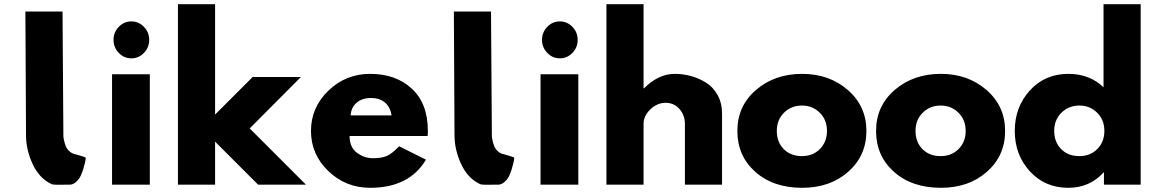

<svg xmlns="http://www.w3.org/2000/svg" viewBox="-20 -880 5516 915"><path d="M101 -825H278L282 -240Q282 -237 282 -231Q282 -225 285.5 -209.5Q289 -194 294 -182Q299 -170 311 -159Q323 -148 339 -145Q349 -142 363 -138Q383 -132 386.5 -130Q390 -128 388 -121Q387 -117 387 -115Q386 -110 384.5 -102.5Q383 -95 377 -75Q371 -55 363.5 -40Q356 -25 342 -12.5Q328 0 312 0Q305 0 292 0Q279 0 270.5 0.5Q262 1 252 0.5Q242 0 235 -0.5Q228 -1 225 -3Q167 -30 135 -99.5Q103 -169 104 -240Z M514 0V-526H694V0ZM546 -628Q521 -654 521 -690Q521 -726 546 -752Q571 -778 606 -778Q641 -778 666 -752Q691 -726 691 -690Q691 -654 666 -628Q641 -602 606 -602Q571 -602 546 -628Z M1414 -513 1170 -268 1438 0H1210L1005 -205V0H828V-860H1005V-334L1184 -513Z M2018 -232H1646Q1646 -178 1681 -152Q1716 -126 1757 -126Q1800 -126 1825 -137.5Q1850 -149 1882 -183L2010 -119Q1930 15 1744 15Q1628 15 1545 -64.5Q1462 -144 1462 -256Q1462 -368 1545 -448Q1628 -528 1744 -528Q1866 -528 1942.5 -457.5Q2019 -387 2019 -256Q2019 -238 2018 -232ZM1651 -330H1846Q1840 -370 1814.5 -391.5Q1789 -413 1749 -413Q1705 -413 1679 -390Q1653 -367 1651 -330Z M2143 -825H2320L2324 -240Q2324 -237 2324 -231Q2324 -225 2327.5 -209.5Q2331 -194 2336 -182Q2341 -170 2353 -159Q2365 -148 2381 -145Q2391 -142 2405 -138Q2425 -132 2428.5 -130Q2432 -128 2430 -121Q2429 -117 2429 -115Q2428 -110 2426.5 -102.5Q2425 -95 2419 -75Q2413 -55 2405.5 -40Q2398 -25 2384 -12.5Q2370 0 2354 0Q2347 0 2334 0Q2321 0 2312.5 0.5Q2304 1 2294 0.5Q2284 0 2277 -0.5Q2270 -1 2267 -3Q2209 -30 2177 -99.5Q2145 -169 2146 -240Z M2556 0V-526H2736V0ZM2588 -628Q2563 -654 2563 -690Q2563 -726 2588 -752Q2613 -778 2648 -778Q2683 -778 2708 -752Q2733 -726 2733 -690Q2733 -654 2708 -628Q2683 -602 2648 -602Q2613 -602 2588 -628Z M2870 0V-860H3047V-459H3049Q3118 -528 3196 -528Q3234 -528 3271.5 -518Q3309 -508 3343.5 -487Q3378 -466 3399.5 -427.5Q3421 -389 3421 -338V0H3244V-290Q3244 -330 3218.5 -360Q3193 -390 3152 -390Q3112 -390 3079.5 -359Q3047 -328 3047 -290V0Z M3803 -528Q3932 -528 4020.5 -451Q4109 -374 4109 -256Q4109 -138 4022.5 -61.5Q3936 15 3803 15Q3665 15 3579.5 -61Q3494 -137 3494 -256Q3494 -375 3583 -451.5Q3672 -528 3803 -528ZM3802 -136Q3854 -136 3887.5 -170Q3921 -204 3921 -256Q3921 -309 3886.5 -343Q3852 -377 3802 -377Q3751 -377 3716.5 -343Q3682 -309 3682 -256Q3682 -203 3715 -169.5Q3748 -136 3802 -136Z M4464 -528Q4593 -528 4681.5 -451Q4770 -374 4770 -256Q4770 -138 4683.5 -61.5Q4597 15 4464 15Q4326 15 4240.5 -61Q4155 -137 4155 -256Q4155 -375 4244 -451.5Q4333 -528 4464 -528ZM4463 -136Q4515 -136 4548.5 -170Q4582 -204 4582 -256Q4582 -309 4547.5 -343Q4513 -377 4463 -377Q4412 -377 4377.5 -343Q4343 -309 4343 -256Q4343 -203 4376 -169.5Q4409 -136 4463 -136Z M5071 -528Q5173 -528 5239 -464V-860H5416V0H5241V-58H5239Q5173 15 5071 15Q4960 15 4888 -63.5Q4816 -142 4816 -256Q4816 -370 4888 -449Q4960 -528 5071 -528ZM5124 -136Q5176 -136 5209.5 -170Q5243 -204 5243 -256Q5243 -309 5208.5 -343Q5174 -377 5124 -377Q5073 -377 5038.5 -343Q5004 -309 5004 -256Q5004 -203 5037 -169.5Q5070 -136 5124 -136Z"/></svg>

Font: Hussar
Style: BoldWeb
Weight: 700
Foundry: Cannot Into Space Fonts
Version: Version 2.00